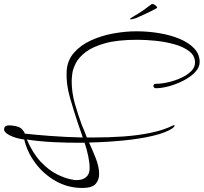

<svg xmlns="http://www.w3.org/2000/svg" viewBox="-89 -800 1009 951"><path d="M319 131Q247 131 186.5 96.5Q126 62 85.5 7Q45 -48 31 -109Q-8 -114 -37.5 -128Q-67 -142 -69 -158Q-69 -167 -63.5 -173Q-58 -179 -42 -179Q-28 -179 -11 -175Q10 -171 20.5 -159.5Q31 -148 34 -138Q79 -133 155.5 -127Q232 -121 321 -119Q320 -122 319 -125Q318 -128 317 -131Q312 -145 308 -157.5Q304 -170 300 -180Q278 -245 258 -314.5Q238 -384 241 -446Q244 -501 277.5 -539Q311 -577 363 -600.5Q415 -624 474 -634.5Q533 -645 586 -645Q645 -645 701 -635.5Q757 -626 802 -607Q847 -588 873.5 -559.5Q900 -531 900 -493Q900 -466 877.5 -442.5Q855 -419 820 -401Q785 -383 748.5 -373Q712 -363 683 -363Q677 -363 674 -366.5Q671 -370 671 -374Q671 -385 683 -385Q711 -385 744 -392.5Q777 -400 807.5 -414Q838 -428 857.5 -447Q877 -466 877 -490Q877 -524 848.5 -546Q820 -568 775.5 -580.5Q731 -593 682 -598Q633 -603 592 -603Q494 -603 432.5 -586Q371 -569 336.5 -543Q302 -517 287 -488Q272 -459 269 -435Q266 -411 266 -398Q266 -342 282 -286Q298 -230 317 -179Q321 -169 327 -155.5Q333 -142 337 -130L341 -119H373Q448 -119 521.5 -124Q595 -129 659 -142.5Q723 -156 769 -179Q771 -180 774 -180Q776 -180 776 -178Q776 -173 766 -165Q734 -143 669 -127.5Q604 -112 521.5 -104Q439 -96 352 -94Q368 -60 385 -17Q402 26 402 62Q402 92 384 111.5Q366 131 319 131ZM291 92Q321 92 338 77Q355 62 355 33Q355 6 348 -27Q341 -60 330 -93Q250 -92 175 -96Q100 -100 44 -109Q73 -41 113 1.5Q153 44 196.5 65Q240 86 277 91Q281 92 284.5 92Q288 92 291 92ZM558.6 -704.1Q555.2 -704.1 555.2 -705.8Q555.2 -709.2 572.2 -718.6Q597.7 -733 622 -750Q646.2 -767 662.3 -779.8Q671.7 -781.5 681.5 -773Q691.2 -764.5 688.7 -760.2Q676.8 -753.4 658.1 -744.1Q639.4 -734.7 619.4 -725.8Q599.4 -716.9 584.1 -710.1Q579 -708.4 571 -706.3Q562.9 -704.1 558.6 -704.1Z"/></svg>

Font: WindSong
Style: Regular
Weight: 400
Designer: Robert E. Leuschke
Foundry: Robert E. Leuschke
Version: Version 1.010; ttfautohint (v1.8.3)